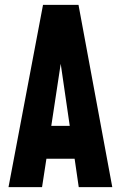

<svg xmlns="http://www.w3.org/2000/svg" viewBox="-20 -770 497 790"><path d="M15 0 157 -750H303L442 0H304L287 -117H171L153 0ZM191 -252H267L221 -568H239Z"/></svg>

Font: Mohave Light
Style: Bold
Weight: 700
Version: Version 2.003